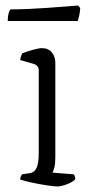

<svg xmlns="http://www.w3.org/2000/svg" viewBox="-20 -674 330 694"><path d="M187 0Q177 0 150 -4Q123 -8 95 -14Q67 -20 53 -25Q53 -31 55.5 -36.5Q58 -42 60 -44L87 -48Q104 -50 112 -67Q120 -84 120 -119V-420Q120 -437 102 -443L53 -457Q54 -465 56.5 -471.5Q59 -478 60 -481Q74 -487 97.5 -493.5Q121 -500 131 -500Q155 -500 167.5 -484.5Q180 -469 180 -446V-105Q180 -83 176.5 -69Q173 -55 170 -50L246 -44Q252 -37 252 -26Q243 -16 222 -8Q201 0 187 0ZM8 -598Q8 -615 11 -625.5Q14 -636 18 -640Q42 -640 77.5 -641.5Q113 -643 150 -645.5Q187 -648 217.5 -650.5Q248 -653 262 -654L270 -645Q269 -629 266 -616.5Q263 -604 261 -598Z"/></svg>

Font: Texturina Thin
Style: Regular
Weight: 100
Designer: Guillermo Torres Carreño
Foundry: Omnibus-Type
Version: Version 1.002; ttfautohint (v1.8.3)